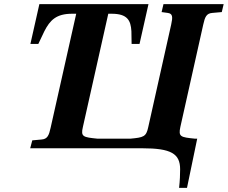

<svg xmlns="http://www.w3.org/2000/svg" viewBox="-20 -712 1094 922"><path d="M125 0H663C802 0 845 26 845 101C845 125 844 155 840 190H878L927 -46H917C847 -53 836 -55 846 -102L956 -594C964 -630 971 -648 1000 -650L1045 -654L1054 -692H765L756 -654L785 -650C810 -647 810 -630 802 -594L692 -102C682 -55 670 -52 605 -46H449C379 -53 367 -55 378 -102L500 -646H516C592 -646 608 -614 611 -562L612 -501H650L693 -692H169L126 -501H164L193 -562C220 -615 250 -646 326 -646H346L223 -98C215 -62 208 -44 179 -42L135 -38Z"/></svg>

Font: Heuristica
Style: Bold Italic
Weight: 700
Italic angle: -13°
Version: Version 1.0.1